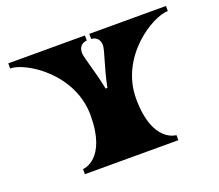

<svg xmlns="http://www.w3.org/2000/svg" viewBox="-117 -865 1175 1031"><g transform="rotate(-20 470.5 -350.0)"><path d="M483 -671C483 -671 531 -671 531 -617C531 -590 496 -500 475 -394H465C444 -500 411 -590 411 -617C411 -671 458 -671 458 -671V-700H20V-671C107 -671 340 -527 340 -287C340 -33 203 -29 203 -29V0H737V-29C737 -29 600 -33 600 -287C600 -527 833 -671 921 -671V-700H483Z"/></g></svg>

Font: Ouroboros
Style: Regular
Weight: 400
Designer: Ariel Martín Pérez
Foundry: Velvetyne Type Foundry
Version: Version 2.001;hotconv 1.0.109;makeotfexe 2.5.65596